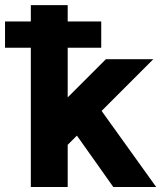

<svg xmlns="http://www.w3.org/2000/svg" viewBox="-20 -743 654 763"><path d="M249 -167.5 285.6 -204.1 430.2 0H600.6L383.8 -302.2L589.4 -507.8H400.9L249 -356V-553.2H382.3V-657.7H249V-722.7H102.5V-657.7H0V-553.2H102.5V0H249Z"/></svg>

Font: Giphurs ExtraBold
Style: Regular
Weight: 800
Version: Version 1.000